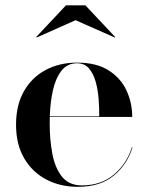

<svg xmlns="http://www.w3.org/2000/svg" viewBox="-20 -712 570 742"><path d="M272 -634 121.5 -567 120 -569 235 -691.5H310L425 -569L423.5 -567ZM492 -142.5Q472.5 -77.5 420.2 -33.8Q368 10 281 10Q213 10 159 -18.2Q105 -46.5 73.5 -100.2Q42 -154 42 -230Q42 -306.5 72.8 -360Q103.5 -413.5 156.8 -441.8Q210 -470 278 -470Q352.5 -470 399.5 -440.2Q446.5 -410.5 468.8 -362.5Q491 -314.5 491 -260H172.5Q172 -248 172 -235Q172 -174 182 -119.2Q192 -64.5 219 -30Q246 4.5 296.5 4.5Q371 4.5 420.8 -38Q470.5 -80.5 489.5 -142.5ZM278 -467.5Q239.5 -467.5 217 -438Q194.5 -408.5 184.2 -361.8Q174 -315 172.5 -262.5H363.5Q364 -293.5 361.2 -329Q358.5 -364.5 349.8 -396Q341 -427.5 323.8 -447.5Q306.5 -467.5 278 -467.5Z"/></svg>

Font: Bodoni* 72pt Medium
Style: Regular
Weight: 500
Version: Version 2.3